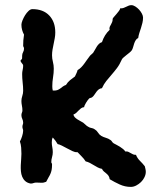

<svg xmlns="http://www.w3.org/2000/svg" viewBox="-20 -714 616 753"><path d="M547.9 -62Q549.3 -56.6 550.5 -51Q551.8 -45.4 551.8 -40Q551.8 -29.8 546.6 -19Q541.5 -8.3 533 0Q524.4 8.3 513.9 13.7Q503.4 19 493.2 19Q470.2 19 449.5 9.5Q428.7 0 410.2 -11.2Q409.2 -19 405.8 -24.2Q402.3 -29.3 397.5 -33.2Q392.6 -37.1 387.7 -41.3Q382.8 -45.4 379.9 -51.8Q371.1 -53.2 363.3 -57.4Q355.5 -61.5 347.9 -66.2Q340.3 -70.8 332.5 -75Q324.7 -79.1 315.9 -81.1Q309.1 -91.8 300.8 -99.9Q292.5 -107.9 284.2 -117.2H280.8Q274.4 -116.7 264.4 -121.3Q254.4 -126 243.7 -131.8Q232.9 -137.7 222.7 -142.8Q212.4 -147.9 206.1 -148.9Q202.1 -155.8 197.3 -162.4Q192.4 -168.9 187 -174.8Q184.6 -170.4 183.8 -165.5Q183.1 -160.6 183.1 -155.8Q183.1 -146 185.1 -136.5Q187 -127 187 -117.2Q187 -107.4 184.1 -97.7Q181.2 -87.9 181.2 -78.1Q181.2 -75.7 182.6 -74.2Q184.1 -72.8 184.1 -68.8Q184.1 -55.7 182.4 -47.4Q180.7 -39.1 177.7 -32.2Q174.8 -25.4 170.4 -18.3Q166 -11.2 161.1 -1Q150.4 3.4 141.8 2.7Q133.3 2 122.1 2Q116.7 2 111.6 3.9Q106.4 5.9 101.1 5.9H100.1Q86.9 3.4 79.1 -3.7Q71.3 -10.7 67.1 -20.8Q63 -30.8 62 -42.5Q61 -54.2 61.5 -66.2Q62 -78.1 63 -89.8Q64 -101.6 64 -110.8Q64 -123 63 -135.5Q62 -147.9 58.1 -159.2Q60.1 -162.6 62.5 -168.2Q64.9 -173.8 66.7 -179.7Q68.4 -185.5 69.6 -191.2Q70.8 -196.8 70.8 -201.2Q70.8 -205.1 69.3 -208.7Q67.9 -212.4 67.9 -216.8Q67.9 -221.7 69.3 -225.1Q70.8 -228.5 70.8 -232.9Q70.8 -240.7 67.4 -247.6Q64 -254.4 64 -262.2Q64 -267.6 65.9 -272Q67.9 -276.4 67.9 -280.8Q67.9 -290.5 65.9 -299.8Q64 -309.1 64 -317.9Q64 -327.6 67.4 -337.6Q70.8 -347.7 70.8 -357.9Q70.8 -374.5 68.8 -390.9Q66.9 -407.2 66.9 -423.8Q66.9 -431.6 68.8 -439.9Q70.8 -448.2 70.8 -456.1Q70.8 -459.5 69.1 -461.9Q67.4 -464.4 65.4 -466.6Q63.5 -468.8 62 -471.2Q60.5 -473.6 61 -478Q66.4 -481 66.7 -485.8Q66.9 -490.7 66.9 -496.1Q66.9 -502.9 70.6 -509.5Q74.2 -516.1 74.2 -522.9Q74.2 -528.3 70.8 -533.2Q70.8 -544.4 71.5 -555.7Q72.3 -566.9 74.2 -578.1Q69.3 -586.9 66.7 -596.7Q64 -606.4 64 -617.2Q64 -623.5 68.1 -634Q72.3 -644.5 78.4 -654.3Q84.5 -664.1 92 -671.1Q99.6 -678.2 106.9 -678.2Q149.4 -678.2 173.1 -653.3Q196.8 -628.4 196.8 -586.9Q196.8 -575.7 194.8 -564.5Q192.9 -553.2 190.4 -542Q188 -530.8 186 -519.5Q184.1 -508.3 184.1 -497.1Q184.1 -484.4 187.5 -471.4Q190.9 -458.5 190.9 -444.8Q190.9 -427.7 188 -410.4Q185.1 -393.1 185.1 -376Q185.1 -371.6 185.5 -367.2Q186 -362.8 187 -358.9H189.9Q199.2 -358.4 205.3 -360.8Q211.4 -363.3 216.3 -366.9Q221.2 -370.6 226.3 -374.5Q231.4 -378.4 238.8 -380.9Q245.1 -391.6 254.6 -399.4Q264.2 -407.2 273.9 -414.1Q276.4 -419.9 279.5 -426Q282.7 -432.1 284.2 -439Q292.5 -443.8 298.8 -450.4Q305.2 -457 310.5 -464.4Q315.9 -471.7 321 -479.2Q326.2 -486.8 332 -494.1Q335 -498 338.4 -500.5Q341.8 -502.9 345.2 -506.8Q349.1 -512.7 352.5 -519Q356 -525.4 359.6 -531.2Q363.3 -537.1 367.9 -541.7Q372.6 -546.4 379.9 -548.8Q389.6 -578.1 410.2 -597.2L409.2 -601.1Q409.2 -606.4 411.1 -610.4Q413.1 -614.3 415.5 -618.4Q418 -622.6 419.9 -627.7Q421.9 -632.8 421.9 -640.1Q421.9 -642.1 426.5 -647.2Q431.2 -652.3 436.5 -658.7Q441.9 -665 446.5 -671.1Q451.2 -677.2 451.2 -681.2H454.1Q460 -681.2 465.1 -683.1Q470.2 -685.1 475.1 -687.5Q480 -689.9 484.9 -691.9Q489.7 -693.8 495.1 -693.8Q502.4 -693.8 510.5 -688.7Q518.6 -683.6 525.4 -676.3Q532.2 -668.9 536.6 -660.4Q541 -651.9 541 -645Q541 -634.8 538.6 -624.5Q536.1 -614.3 533 -604.5Q529.8 -594.7 526.6 -585Q523.4 -575.2 522 -564.9Q516.1 -562.5 512.5 -556.6Q508.8 -550.8 506.3 -543.5Q503.9 -536.1 502 -529.1Q500 -522 497.1 -517.1Q493.7 -512.2 487.5 -507.3Q481.4 -502.4 475.3 -497.6Q469.2 -492.7 464.4 -488.5Q459.5 -484.4 458 -481Q449.2 -460.9 438.7 -447Q428.2 -433.1 417.5 -420.9Q406.7 -408.7 397 -396.5Q387.2 -384.3 379.9 -368.2Q372.1 -367.2 367.2 -363.3Q362.3 -359.4 358.4 -354.2Q354.5 -349.1 350.8 -343.3Q347.2 -337.4 341.8 -333Q338.9 -330.6 335.2 -330.1Q331.5 -329.6 329.1 -327.1Q326.7 -324.7 323.5 -320.3Q320.3 -315.9 317.4 -311Q314.5 -306.2 312.3 -301.5Q310.1 -296.9 310.1 -293.9Q302.7 -293 297.6 -289.1Q292.5 -285.2 288.1 -280.5Q283.7 -275.9 279.1 -271.5Q274.4 -267.1 268.1 -265.1Q268.6 -259.3 272.9 -254.6Q277.3 -250 283.2 -246.1Q289.1 -242.2 295.4 -239Q301.8 -235.8 306.2 -232.9Q311.5 -229 315.7 -224.6Q319.8 -220.2 326.2 -216.8Q332 -212.9 338.9 -211.9Q345.7 -210.9 351.1 -207Q358.9 -202.6 364.3 -194.1Q369.6 -185.5 377 -181.2Q385.3 -176.3 395 -173.6Q404.8 -170.9 413.1 -165Q417 -162.6 419.2 -158.7Q421.4 -154.8 425.8 -151.9Q430.2 -149.4 437 -146Q443.8 -142.6 450.4 -138.4Q457 -134.3 462.6 -129.6Q468.3 -125 471.2 -120.1H473.1Q479 -120.6 483.6 -118.4Q488.3 -116.2 492.7 -113.5Q497.1 -110.8 502 -108.6Q506.8 -106.4 513.2 -106.9Q518.6 -93.3 528.8 -83.3Q539.1 -73.2 547.9 -62Z"/></svg>

Font: Margarine
Style: Regular
Weight: 400
Designer: Astigmatic (AOETI)
Foundry: Astigmatic (AOETI)
Version: Version 1.000